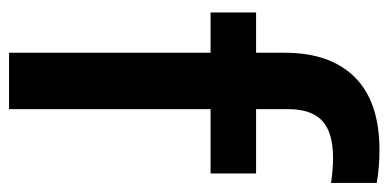

<svg xmlns="http://www.w3.org/2000/svg" viewBox="-237 -621 858 424"><g transform="rotate(90 192.0 -409.0)"><path d="M96.5 0V-445H7.5V-545.5H96.5V-609Q96.5 -709.5 150.8 -763.8Q205 -818 311.5 -818Q329.5 -818 348 -816.5Q366.5 -815 384 -812V-711Q354.5 -715.5 329 -715.5Q273 -715.5 247 -691.8Q221 -668 221 -615.5V-545.5H363V-445H221V0Z"/></g></svg>

Font: Encode Sans SmCnd SmBold
Style: Regular
Weight: 600
Width: 4
Designer: Multiple Designers
Foundry: Impallari Type
Version: Version 3.002; ttfautohint (v1.8.3) -l 8 -r 50 -G 200 -x 14 